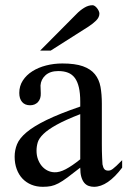

<svg xmlns="http://www.w3.org/2000/svg" viewBox="-20 -701 484 729"><path d="M443.8 -64.5Q388.7 8.3 336.9 8.3Q326.2 8.3 316.7 4.9Q307.1 1.5 300 -6.8Q293 -15.1 288.8 -29.1Q284.7 -43 284.7 -64.5Q255.4 -41.5 236.1 -27.1Q216.8 -12.7 201.9 -4.9Q187 2.9 173.6 5.6Q160.2 8.3 142.6 8.3Q118.7 8.3 99.1 0.2Q79.6 -7.8 65.4 -22.7Q51.3 -37.6 43.5 -58.8Q35.6 -80.1 35.6 -106Q35.6 -130.9 44.7 -153.3Q53.7 -175.8 80.6 -198.5Q107.4 -221.2 156.2 -245.1Q205.1 -269 284.7 -296.4V-314.9Q284.7 -347.2 279.5 -369.1Q274.4 -391.1 264.2 -405Q253.9 -418.9 238.3 -425Q222.7 -431.2 201.2 -431.2Q170.4 -431.2 152.8 -415.3Q135.3 -399.4 133.8 -376.5L134.8 -347.2Q135.7 -326.2 124.3 -313.7Q112.8 -301.3 94.2 -301.3Q74.7 -301.3 64 -313.7Q53.2 -326.2 53.2 -348.1Q53.2 -374.5 66.7 -395.3Q80.1 -416 102.8 -430.4Q125.5 -444.8 155 -452.4Q184.6 -460 216.8 -460Q265.1 -460 294.7 -449.5Q324.2 -439 340.3 -419.2Q356.4 -399.4 361.6 -371.1Q366.7 -342.8 366.7 -307.6V-155.3Q366.7 -124 367.7 -104Q368.7 -84 369.1 -77.1Q371.6 -64 376.5 -58.6Q381.3 -53.2 390.6 -53.2Q395 -53.2 398.9 -54.4Q402.8 -55.7 408.2 -59.6Q413.6 -63.5 421.9 -71.3Q430.2 -79.1 443.8 -92.8ZM284.7 -267.6Q228 -245.6 195.1 -227.3Q162.1 -209 145 -192.4Q127.9 -175.8 123.3 -160.4Q118.7 -145 118.7 -128.9Q118.7 -111.3 124 -96.7Q129.4 -82 138.4 -71Q147.5 -60.1 159.9 -53.7Q172.4 -47.4 186.5 -46.9Q205.6 -45.9 229.7 -58.6Q253.9 -71.3 284.7 -96.2ZM357.4 -649.4Q357.4 -635.3 345 -623Q332.5 -610.8 316.9 -600.6L172.4 -508.8H132.3L271 -648.4Q283.7 -661.6 299.6 -671.4Q315.4 -681.2 331.5 -681.2Q335.4 -681.2 339.8 -678.2Q344.2 -675.3 348.1 -670.4Q352.1 -665.5 354.7 -659.9Q357.4 -654.3 357.4 -649.4Z"/></svg>

Font: Doulos SIL Afr
Style: Regular
Weight: 400
Designer: Walt Agee, Victor Gaultney, Peter Martin, Debbi Hosken, Becca Hirsbrunner
Foundry: SIL International
Version: Version 5.000